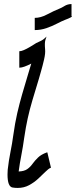

<svg xmlns="http://www.w3.org/2000/svg" viewBox="-20 -914 375 945"><path d="M67 11Q60 11 54.5 10.5Q49 10 42 9Q17 5 17 -55Q17 -61 17.5 -68Q18 -75 18 -79Q23 -124 31.5 -166Q40 -208 45 -246Q54 -310 65 -357.5Q76 -405 89 -450Q102 -495 118 -548Q123 -565 127 -578Q131 -591 134 -601Q95 -581 77 -581H75V-662H77Q92 -662 129 -684Q140 -690 147 -695Q154 -700 158 -702Q187 -714 197.5 -723.5Q208 -733 209 -734Q208 -732 203.5 -717.5Q199 -703 202 -671Q204 -652 197 -621.5Q190 -591 182 -563.5Q174 -536 171 -525Q153 -466 139.5 -420.5Q126 -375 116.5 -332Q107 -289 99 -235Q93 -191 85 -150Q77 -109 72 -71V-70Q99 -71 114 -81.5Q129 -92 140 -107.5Q151 -123 167 -138.5Q183 -154 211 -164H213L231 -88H229Q219 -84 203.5 -68.5Q188 -53 168 -34.5Q148 -16 123 -2.5Q98 11 67 11ZM151 -766V-826Q180 -826 211 -842.5Q242 -859 276 -873Q282 -875 297.5 -884.5Q313 -894 332 -894V-834Q339 -834 327.5 -828Q316 -822 302 -817Q284 -810 260 -797.5Q236 -785 208.5 -775.5Q181 -766 151 -766Z"/></svg>

Font: Syne Tactile
Style: Regular
Weight: 400
Designer: Lucas Descroix
Foundry: Bonjour Monde
Version: Version 2.100; ttfautohint (v1.8.3)